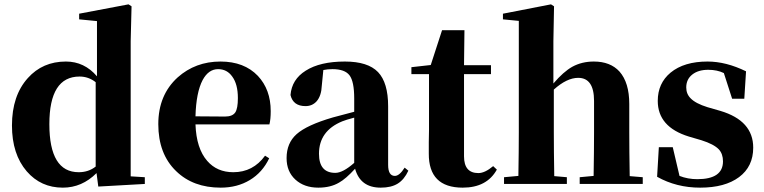

<svg xmlns="http://www.w3.org/2000/svg" viewBox="-20 -846 3513 883"><path d="M269 17Q168 17 103 -58Q35 -137 35 -269Q35 -406 108 -487Q176 -563 283 -563Q368 -563 426 -495V-749L344 -757V-783L571 -826L585 -817L581 -657V-35L646 -31V0L432 12L424 -50Q357 17 269 17ZM342 -54Q387 -54 420 -80V-468Q387 -494 346 -494Q207 -494 207 -275Q207 -54 342 -54Z M995 17Q868 17 790 -59Q708 -138 708 -275Q708 -409 797 -490Q879 -563 994 -563Q1103 -563 1166 -497Q1225 -434 1225 -335Q1225 -297 1219 -274H879Q883 -163 933 -106Q978 -54 1053 -54Q1144 -54 1199 -130L1218 -118Q1187 -53 1129 -18Q1071 17 995 17ZM1015 -310Q1049 -310 1062 -329Q1074 -347 1074 -395Q1074 -459 1048 -494Q1024 -528 983 -528Q939 -528 912 -478Q882 -421 879 -311Z M1444 17Q1379 17 1338.5 -20Q1298 -57 1298 -119Q1298 -188 1344 -229Q1391 -271 1511 -306Q1539 -314 1609 -332V-393Q1609 -471 1587.5 -499.5Q1566 -528 1509 -528Q1487 -528 1467 -524L1460 -453Q1458 -405 1436 -380Q1416 -358 1385 -358Q1328 -358 1316 -409Q1322 -481 1386 -521Q1452 -563 1566 -563Q1672 -563 1718.5 -514.5Q1765 -466 1765 -357V-88Q1765 -37 1796 -37Q1817 -37 1841 -75L1858 -61Q1839 -20 1809 -1.5Q1779 17 1731 17Q1637 17 1613 -70Q1570 -23 1539 -6Q1500 17 1444 17ZM1522 -51Q1557 -51 1609 -97V-305Q1571 -295 1554 -288Q1447 -244 1447 -139Q1447 -51 1522 -51ZM1395 -504 1411 -510Z M2108 17Q1951 17 1952 -140Q1952 -159 1952 -192Q1953 -227 1953 -249V-505H1872V-537L1961 -547L2013 -707H2116L2114 -546H2238V-505H2114V-127Q2114 -50 2180 -50Q2210 -50 2248 -82L2265 -66Q2219 17 2108 17Z M2298 0V-31L2364 -37Q2366 -155 2366 -238V-750L2293 -757V-783L2514 -826L2528 -817L2525 -656V-462Q2571 -516 2612 -539Q2656 -563 2711 -563Q2787 -563 2829 -517Q2874 -466 2874 -368V-238Q2874 -152 2876 -36L2936 -31V0H2646V-31L2710 -37Q2712 -153 2712 -238V-382Q2712 -488 2639 -488Q2587 -488 2527 -434V-238Q2527 -154 2529 -36L2587 -31V0Z M3200 17Q3091 17 3002 -33L3010 -169H3074L3105 -37Q3143 -22 3187 -22Q3305 -22 3305 -104Q3305 -138 3286 -159Q3263 -183 3206 -201L3148 -218Q3005 -262 3005 -382Q3005 -463 3064 -512Q3126 -563 3234 -563Q3319 -563 3411 -518L3403 -392H3347L3309 -510Q3278 -525 3237 -525Q3191 -525 3163.5 -503Q3136 -481 3136 -444Q3136 -414 3156 -394Q3179 -370 3234 -353L3293 -336Q3444 -291 3444 -167Q3444 -80 3379 -31.5Q3314 17 3200 17Z"/></svg>

Font: GenRyuMin TW H
Style: Regular
Weight: 900
Version: Version 1.501;PS 1;hotconv 16.6.51;makeotf.lib2.5.65220